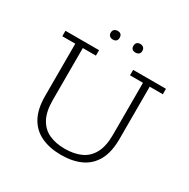

<svg xmlns="http://www.w3.org/2000/svg" viewBox="-165 -876 1024 1039"><g transform="rotate(30 347.5 -356.5)"><path d="M348 11Q278 11 225 -13.5Q172 -38 143.5 -89.5Q115 -141 115 -222V-549H34V-583H244V-549H162V-223Q162 -153 185.5 -109.5Q209 -66 251 -47Q293 -28 349 -28Q406 -28 448.5 -47Q491 -66 514.5 -109.5Q538 -153 538 -223V-549H457V-583H662V-549H580V-222Q580 -140 551.5 -88.5Q523 -37 471 -13Q419 11 348 11ZM280 -670Q267 -670 259 -677Q251 -684 251 -697Q251 -710 259 -717Q267 -724 280 -724Q293 -724 300 -717Q307 -710 307 -697Q307 -684 300 -677Q293 -670 280 -670ZM421 -670Q408 -670 400.5 -676.5Q393 -683 393 -696Q393 -710 400.5 -717Q408 -724 421 -724Q433 -724 441 -717Q449 -710 449 -696Q449 -683 441 -676.5Q433 -670 421 -670Z"/></g></svg>

Font: Rokkitt ExtraLight
Style: Regular
Weight: 250
Version: Version 3.103